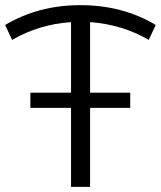

<svg xmlns="http://www.w3.org/2000/svg" viewBox="-22 -726 625 746"><path d="M556 -571Q453 -631 328 -640V-366H484V-307H328V0H254V-307H96V-366H254V-640Q131 -632 25 -571L-2 -629Q128 -706 290 -706Q455 -706 583 -629Z"/></svg>

Font: Montserrat Alternates
Style: Regular
Weight: 400
Designer: Julieta Ulanovsky
Foundry: Julieta Ulanovsky
Version: Version 7.200;PS 007.200;hotconv 1.0.88;makeotf.lib2.5.64775